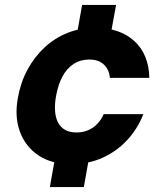

<svg xmlns="http://www.w3.org/2000/svg" viewBox="-20 -650 663 774"><path d="M181 104 213 -76H350L318 104ZM279 -450 311 -630H448L415 -450ZM267 12Q189 12 136 -23Q83 -58 60.5 -118.5Q38 -179 52 -255Q63 -318 91 -369.5Q119 -421 160 -459Q201 -497 252.5 -517.5Q304 -538 363 -538Q463 -538 521.5 -484.5Q580 -431 582 -336H423Q420 -370 398.5 -390Q377 -410 340 -410Q304 -410 276.5 -392Q249 -374 231.5 -341Q214 -308 206 -263Q200 -230 202 -202.5Q204 -175 214 -156Q224 -137 242.5 -126.5Q261 -116 288 -116Q313 -116 334 -124.5Q355 -133 371.5 -150Q388 -167 398 -190H558Q534 -129 491 -83.5Q448 -38 391 -13Q334 12 267 12Z"/></svg>

Font: DM Sans 9pt Black
Style: Italic
Weight: 900
Italic angle: -10°
Version: Version 4.004;gftools[0.9.30]